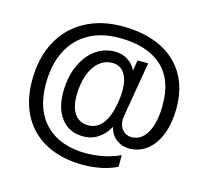

<svg xmlns="http://www.w3.org/2000/svg" viewBox="-105 -837 1055 975"><g transform="rotate(15 422.5 -350.0)"><path d="M50 -333Q50 -450 96 -536.5Q142 -623 226.5 -669.5Q311 -716 423 -716Q537 -716 620.5 -677.5Q704 -639 749.5 -564.5Q795 -490 795 -384Q795 -309 773 -250Q751 -191 710 -158Q669 -125 614 -125Q577 -125 547.5 -147Q518 -169 508 -209H507Q487 -171 452.5 -147.5Q418 -124 373 -124Q301 -124 259.5 -175.5Q218 -227 218 -314Q218 -395 245.5 -456Q273 -517 318.5 -549.5Q364 -582 419 -582Q459 -582 488 -563Q517 -544 532 -512L541 -568H597L548 -279Q546 -265 546 -258Q546 -225 564.5 -204.5Q583 -184 611 -184Q663 -184 693 -237Q723 -290 723 -384Q723 -519 645 -587Q567 -655 423 -655Q330 -655 262.5 -617Q195 -579 158.5 -506.5Q122 -434 122 -333Q122 -195 198.5 -120Q275 -45 410 -45Q458 -45 504 -55Q550 -65 588 -83V-22Q553 -4 506.5 6Q460 16 410 16Q301 16 219.5 -25Q138 -66 94 -144.5Q50 -223 50 -333ZM501 -335Q507 -371 507 -401Q507 -458 485 -490.5Q463 -523 422 -523Q383 -523 352.5 -497.5Q322 -472 305 -424.5Q288 -377 288 -314Q288 -253 313 -219Q338 -185 383 -185Q475 -185 501 -335Z"/></g></svg>

Font: Niramit Light
Style: Regular
Weight: 300
Designer: Katatrad Aksorn Co.,Ltd.
Foundry: Cadson Demak Co.,Ltd.
Version: Version 1.000; ttfautohint (v1.6)